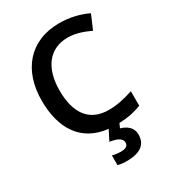

<svg xmlns="http://www.w3.org/2000/svg" viewBox="-226 -845 1087 1207"><g transform="rotate(-30 317.5 -242.0)"><path d="M480 130C480 80 441 52 398 40L412 9C475 7 523 -3 574 -23V-128C512 -108 457 -95 397 -95C254 -95 188 -193 188 -356C188 -519 265 -619 398 -619C455 -619 509 -599 558 -576L602 -678C542 -707 470 -724 398 -724C180 -724 59 -573 59 -357C59 -152 148 -13 335 7L298 80C354 88 384 105 384 134C384 161 363 170 331 170C312 170 285 167 269 162V232C284 237 306 240 330 240C437 240 480 200 480 130Z"/></g></svg>

Font: Noto Sans Kayah Li SemiBold
Style: Regular
Weight: 600
Designer: Monotype Design Team, Sérgio Martins
Foundry: Monotype Imaging Inc.
Version: Version 2.002